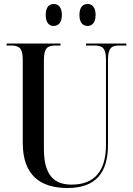

<svg xmlns="http://www.w3.org/2000/svg" viewBox="-20 -932 666 962"><path d="M419 -802C440 -802 459 -817 459 -857C459 -897 440 -912 419 -912C396 -912 378 -897 378 -857C378 -817 396 -802 419 -802ZM249 -802C271 -802 290 -817 290 -857C290 -897 271 -912 249 -912C227 -912 209 -897 209 -857C209 -817 227 -802 249 -802ZM318 10C459 10 521 -65 521 -207V-631C521 -692 539 -704 577 -704H613V-714H411V-704H451C493 -704 511 -692 511 -633V-206C511 -81 458 -7 339 -7C254 -7 200 -51 200 -185V-631C200 -692 218 -704 260 -704H283V-714H13V-704H34C75 -704 94 -692 94 -634V-216C94 -53 183 10 318 10Z"/></svg>

Font: Noto Serif Display Condensed Medium
Style: Regular
Weight: 500
Width: 3
Designer: Monotype Design Team
Foundry: Monotype Imaging Inc.
Version: Version 2.009